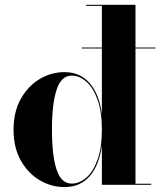

<svg xmlns="http://www.w3.org/2000/svg" viewBox="-20 -770 671 800"><path d="M610 -4.5V0H404.5V-164.5Q393.5 -81.5 353.8 -36Q314 9.5 248.5 9.5Q194 9.5 145.5 -19Q97 -47.5 66.8 -101Q36.5 -154.5 36.5 -229.5Q36.5 -304.5 66.8 -358.2Q97 -412 145.5 -440.8Q194 -469.5 248.5 -469.5Q313.5 -469.5 353.5 -423.8Q393.5 -378 404.5 -294.5V-745.5H339V-750H544.5V-4.5ZM404.5 -229.5Q404.5 -305 386.2 -355.2Q368 -405.5 339.2 -430.2Q310.5 -455 279 -455Q235 -455 215.8 -396.2Q196.5 -337.5 196.5 -229.5Q196.5 -121.5 215.8 -63.2Q235 -5 279 -5Q310.5 -5 339.2 -29.5Q368 -54 386.2 -104Q404.5 -154 404.5 -229.5ZM321 -572H627V-568H321Z"/></svg>

Font: Bodoni* 36pt
Style: Bold
Weight: 700
Version: Version 2.3